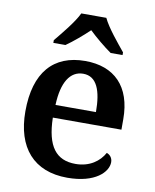

<svg xmlns="http://www.w3.org/2000/svg" viewBox="-86 -832 731 907"><g transform="rotate(10 279.0 -378.0)"><path d="M124 -619V-606H182C214 -628 260 -667 290 -696C320 -667 367 -628 399 -606H456V-619C425 -657 371 -721 350 -766H230C209 -721 155 -657 124 -619ZM299 10C433 10 491 -51 491 -98C491 -119 478 -133 463 -138C440 -96 394 -61 326 -61C233 -61 186 -120 183 -258H512V-308C512 -466 427 -548 288 -548C136 -548 50 -452 50 -265C50 -91 138 10 299 10ZM379 -319H185C189 -428 226 -487 289 -487C354 -487 379 -422 379 -319Z"/></g></svg>

Font: Noto Serif Sinhala SemiBold
Style: Regular
Weight: 600
Designer: Jelle Bosma - Monotype Design Team
Foundry: Monotype Imaging Inc.
Version: Version 2.007